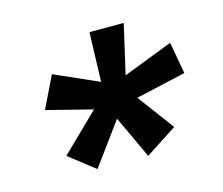

<svg xmlns="http://www.w3.org/2000/svg" viewBox="-69 -774 684 590"><g transform="rotate(-15 273.0 -479.0)"><path d="M332 -529 490 -590 508 -489 349 -453 435 -337 335 -272 272 -407 174 -273 92 -337 211 -453 65 -490 114 -591 254 -529 259 -686H368Z"/></g></svg>

Font: Chivo ExtraBold Italic
Style: Regular
Weight: 800
Italic angle: -8.05°
Designer: Hector Gatti
Foundry: Omnibus-Type
Version: Version 1.007